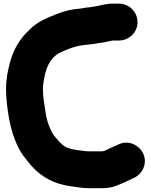

<svg xmlns="http://www.w3.org/2000/svg" viewBox="-20 -794 810 1031"><path d="M408 -747.5C407.4 -747.5 406.2 -747.5 405.3 -747.4C337 -742.5 283.9 -719 238.5 -699.6C199.7 -683.6 163.3 -661 133.5 -629.6C86.7 -585.8 53.2 -530.2 33.8 -459.7C21.9 -414.1 12.5 -372.3 12.5 -315C12.5 -298.6 13.2 -281.9 14.6 -264.9C21.8 -178.9 37.7 -90.4 69.6 -21.1C89.8 28.7 122.8 64.8 149 96.7C149.3 97.1 149.9 97.8 150.4 98.3C203.8 156.7 269.3 195 367.1 207.2C396.5 211.2 422.4 216.5 459 216.5H527C552.6 216.5 576.9 213.4 600.3 205.1L620.9 196.8C638.6 189.7 666 177.3 689.1 165.9L699.2 161.3C739.1 143.9 775.9 88.4 748.5 29.6C730.4 -9.2 676.9 -45 618 -19.4C614.6 -17.9 611.4 -16.1 608.1 -14.5C582.4 -4.8 557 9.8 538.2 17C532 17.8 527.9 18.4 527 18.5H457C434.2 18.5 425.6 14.9 393.6 11.8C350.2 5.2 328.9 -3.1 310.5 -21.5L296.2 -35.8L279 -55C271 -63.9 265.4 -71.6 259.5 -82L250.1 -102.5C238.2 -128.7 233.2 -145.5 226 -181.4C219.7 -223.7 210.5 -272.8 210.5 -315C210.5 -339.1 213.3 -349.6 217 -371.8C229.6 -447.8 260.8 -495.5 315.4 -517.4L343.6 -529.5C356 -534.6 371.8 -539.7 387.3 -543.9C409.1 -550.5 440.7 -553.3 471.2 -556.6C492.3 -558.2 510.2 -563.5 515 -563.5C534.3 -563.5 577.4 -576.5 586 -576.5H619C673.1 -576.5 718.5 -620 718.5 -675C718.5 -729.4 673.9 -774.5 619 -774.5H586C543.1 -774.5 518.6 -763.4 495 -760.3C478.2 -758.5 463.4 -754.5 459 -754.5C439.2 -754.5 417.1 -747.5 408 -747.5Z"/></svg>

Font: Smoothie
Style: ExBd
Weight: 800
Foundry: Cannot Into Space Fonts
Version: Version 0.8